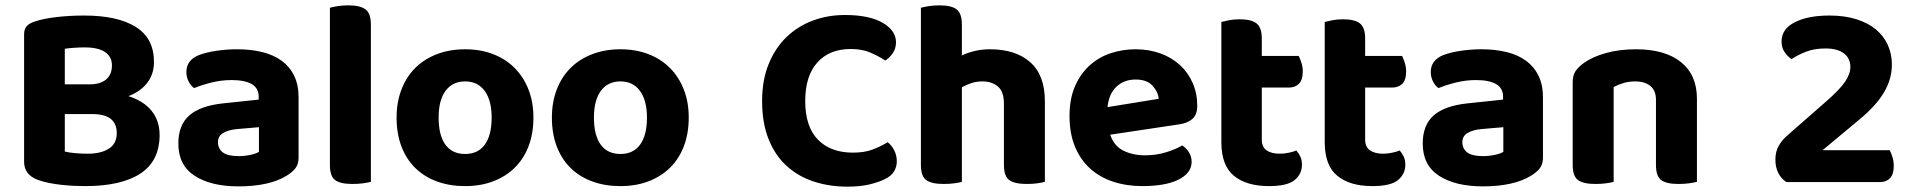

<svg xmlns="http://www.w3.org/2000/svg" viewBox="-20 -680 7133 717"><path d="M555 -449Q555 -404 530.5 -371.5Q506 -339 460 -321Q518 -302 547 -265Q576 -228 576 -176Q576 -79 504.5 -32Q433 15 298 15Q280 15 257.5 14Q235 13 211.5 10.5Q188 8 164.5 3.5Q141 -1 122 -8Q70 -27 70 -76V-552Q70 -572 80.5 -583Q91 -594 111 -600Q144 -611 193 -616.5Q242 -622 294 -622Q419 -622 487 -579.5Q555 -537 555 -449ZM416 -183Q416 -254 325 -254H222V-114Q238 -110 262 -108Q286 -106 308 -106Q356 -106 386 -124.5Q416 -143 416 -183ZM222 -365H315Q354 -365 376 -383Q398 -401 398 -436Q398 -468 372.5 -485.5Q347 -503 296 -503Q277 -503 256 -501.5Q235 -500 222 -498Z M871 -97Q893 -97 914.5 -101.5Q936 -106 947 -113V-205L865 -198Q833 -195 813.5 -183.5Q794 -172 794 -149Q794 -125 812 -111Q830 -97 871 -97ZM865 -496Q917 -496 959.5 -485.5Q1002 -475 1032 -453Q1062 -431 1078.5 -397Q1095 -363 1095 -317V-91Q1095 -65 1081.5 -49.5Q1068 -34 1049 -23Q1018 -4 973 6Q928 16 871 16Q768 16 707 -23.5Q646 -63 646 -144Q646 -213 687 -249Q728 -285 813 -294L946 -308V-319Q946 -351 920 -366Q894 -381 845 -381Q807 -381 770.5 -372Q734 -363 705 -351Q693 -359 684.5 -375.5Q676 -392 676 -411Q676 -455 722 -474Q751 -485 789.5 -490.5Q828 -496 865 -496Z M1296 7Q1251 7 1231.5 -7.5Q1212 -22 1212 -64V-651Q1222 -654 1240.5 -657Q1259 -660 1281 -660Q1325 -660 1345 -645Q1365 -630 1365 -588V-1Q1354 2 1336 4.5Q1318 7 1296 7Z M1972 -241Q1972 -182 1954 -134.5Q1936 -87 1902.5 -54Q1869 -21 1822 -3Q1775 15 1717 15Q1659 15 1611.5 -2.5Q1564 -20 1530.5 -53Q1497 -86 1479 -133.5Q1461 -181 1461 -241Q1461 -299 1479.5 -346.5Q1498 -394 1531.5 -427Q1565 -460 1612.5 -478Q1660 -496 1717 -496Q1774 -496 1821 -478Q1868 -460 1901.5 -426.5Q1935 -393 1953.5 -346Q1972 -299 1972 -241ZM1717 -376Q1670 -376 1644 -341Q1618 -306 1618 -241Q1618 -174 1643.5 -139.5Q1669 -105 1717 -105Q1765 -105 1790.5 -140Q1816 -175 1816 -241Q1816 -305 1790 -340.5Q1764 -376 1717 -376Z M2552 -241Q2552 -182 2534 -134.5Q2516 -87 2482.5 -54Q2449 -21 2402 -3Q2355 15 2297 15Q2239 15 2191.5 -2.5Q2144 -20 2110.5 -53Q2077 -86 2059 -133.5Q2041 -181 2041 -241Q2041 -299 2059.5 -346.5Q2078 -394 2111.5 -427Q2145 -460 2192.5 -478Q2240 -496 2297 -496Q2354 -496 2401 -478Q2448 -460 2481.5 -426.5Q2515 -393 2533.5 -346Q2552 -299 2552 -241ZM2297 -376Q2250 -376 2224 -341Q2198 -306 2198 -241Q2198 -174 2223.5 -139.5Q2249 -105 2297 -105Q2345 -105 2370.5 -140Q2396 -175 2396 -241Q2396 -305 2370 -340.5Q2344 -376 2297 -376Z M3326 -522Q3326 -499 3314 -481.5Q3302 -464 3286 -454Q3260 -471 3229.5 -484Q3199 -497 3157 -497Q3077 -497 3032 -446.5Q2987 -396 2987 -303Q2987 -207 3034.5 -158.5Q3082 -110 3165 -110Q3208 -110 3238.5 -121.5Q3269 -133 3295 -149Q3310 -137 3319.5 -118.5Q3329 -100 3329 -77Q3329 -57 3318.5 -39.5Q3308 -22 3282 -10Q3262 0 3228 8.5Q3194 17 3144 17Q3077 17 3019 -2Q2961 -21 2918 -60Q2875 -99 2850.5 -159.5Q2826 -220 2826 -303Q2826 -381 2850.5 -441Q2875 -501 2917 -541.5Q2959 -582 3015 -603Q3071 -624 3135 -624Q3226 -624 3276 -595Q3326 -566 3326 -522Z M3572 -1Q3562 2 3544 4.5Q3526 7 3504 7Q3459 7 3439 -7.5Q3419 -22 3419 -64V-651Q3430 -654 3448 -657Q3466 -660 3488 -660Q3533 -660 3552.5 -645Q3572 -630 3572 -588V-473Q3593 -483 3619.5 -489.5Q3646 -496 3677 -496Q3773 -496 3827.5 -447.5Q3882 -399 3882 -302V-1Q3872 2 3854 4.5Q3836 7 3814 7Q3769 7 3749 -7.5Q3729 -22 3729 -64V-293Q3729 -338 3706.5 -357Q3684 -376 3649 -376Q3626 -376 3607 -369.5Q3588 -363 3572 -354V-1Z M4126 -177Q4140 -135 4175 -117.5Q4210 -100 4256 -100Q4298 -100 4335 -111.5Q4372 -123 4395 -137Q4410 -127 4420 -111Q4430 -95 4430 -76Q4430 -53 4416 -36Q4402 -19 4377.5 -7.5Q4353 4 4319.5 9.5Q4286 15 4246 15Q4187 15 4137 -1.5Q4087 -18 4051 -50.5Q4015 -83 3994.5 -132Q3974 -181 3974 -247Q3974 -311 3994.5 -358Q4015 -405 4049.5 -436Q4084 -467 4128.5 -481.5Q4173 -496 4220 -496Q4271 -496 4313.5 -480.5Q4356 -465 4386.5 -437Q4417 -409 4434 -370Q4451 -331 4451 -285Q4451 -253 4434 -237Q4417 -221 4386 -216ZM4221 -383Q4178 -383 4149.5 -356.5Q4121 -330 4116 -280L4307 -311Q4305 -337 4284 -360Q4263 -383 4221 -383Z M4692 -159Q4692 -131 4710 -118.5Q4728 -106 4760 -106Q4775 -106 4792 -109.5Q4809 -113 4821 -118Q4830 -108 4836 -95Q4842 -82 4842 -65Q4842 -30 4814.5 -7.5Q4787 15 4719 15Q4635 15 4588 -23.5Q4541 -62 4541 -149V-598Q4552 -601 4570 -604.5Q4588 -608 4609 -608Q4653 -608 4672.5 -592.5Q4692 -577 4692 -536V-471H4830Q4835 -461 4840 -445.5Q4845 -430 4845 -413Q4845 -381 4830.5 -367Q4816 -353 4793 -353H4692V-159Z M5078 -159Q5078 -131 5096 -118.5Q5114 -106 5146 -106Q5161 -106 5178 -109.5Q5195 -113 5207 -118Q5216 -108 5222 -95Q5228 -82 5228 -65Q5228 -30 5200.5 -7.5Q5173 15 5105 15Q5021 15 4974 -23.5Q4927 -62 4927 -149V-598Q4938 -601 4956 -604.5Q4974 -608 4995 -608Q5039 -608 5058.5 -592.5Q5078 -577 5078 -536V-471H5216Q5221 -461 5226 -445.5Q5231 -430 5231 -413Q5231 -381 5216.5 -367Q5202 -353 5179 -353H5078V-159Z M5518 -97Q5540 -97 5561.5 -101.5Q5583 -106 5594 -113V-205L5512 -198Q5480 -195 5460.5 -183.5Q5441 -172 5441 -149Q5441 -125 5459 -111Q5477 -97 5518 -97ZM5512 -496Q5564 -496 5606.5 -485.5Q5649 -475 5679 -453Q5709 -431 5725.5 -397Q5742 -363 5742 -317V-91Q5742 -65 5728.5 -49.5Q5715 -34 5696 -23Q5665 -4 5620 6Q5575 16 5518 16Q5415 16 5354 -23.5Q5293 -63 5293 -144Q5293 -213 5334 -249Q5375 -285 5460 -294L5593 -308V-319Q5593 -351 5567 -366Q5541 -381 5492 -381Q5454 -381 5417.5 -372Q5381 -363 5352 -351Q5340 -359 5331.5 -375.5Q5323 -392 5323 -411Q5323 -455 5369 -474Q5398 -485 5436.5 -490.5Q5475 -496 5512 -496Z M6164 -307Q6164 -342 6143 -359Q6122 -376 6087 -376Q6063 -376 6043 -370Q6023 -364 6006 -355V-1Q5996 2 5978 4.5Q5960 7 5938 7Q5893 7 5873 -7.5Q5853 -22 5853 -64V-373Q5853 -399 5864 -415Q5875 -431 5895 -445Q5927 -468 5977.5 -482Q6028 -496 6089 -496Q6198 -496 6257.5 -448Q6317 -400 6317 -311V-1Q6306 2 6288 4.5Q6270 7 6248 7Q6203 7 6183.5 -7.5Q6164 -22 6164 -64V-307Z M6633 -525Q6633 -572 6682.5 -597Q6732 -622 6812 -622Q6869 -622 6913 -608Q6957 -594 6986 -569.5Q7015 -545 7030 -511.5Q7045 -478 7045 -439Q7045 -385 7015.5 -335Q6986 -285 6923 -233L6786 -119H7037Q7042 -110 7047 -94Q7052 -78 7052 -61Q7052 -29 7038 -14.5Q7024 0 7000 0H6651Q6610 -28 6610 -84Q6610 -114 6622.5 -135.5Q6635 -157 6651 -171L6797 -299Q6850 -345 6870 -374.5Q6890 -404 6890 -430Q6890 -462 6866 -480.5Q6842 -499 6797 -499Q6755 -499 6723.5 -486.5Q6692 -474 6670 -459Q6655 -470 6644 -486Q6633 -502 6633 -525Z"/></svg>

Font: Baloo Chettan 2
Style: Bold
Weight: 700
Designer: Maithili Shingre, Unnati Kotecha and Ek Type
Foundry: Ek Type
Version: Version 1.640;hotconv 1.0.111;makeotfexe 2.5.65597; ttfautoh